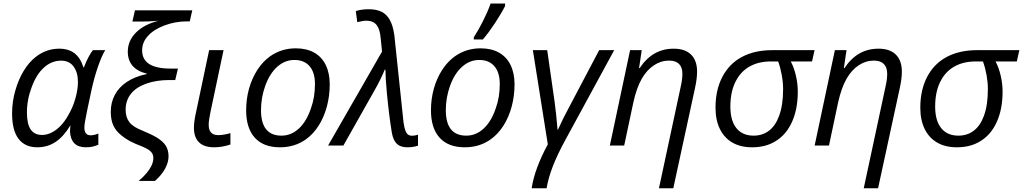

<svg xmlns="http://www.w3.org/2000/svg" viewBox="-20 -818 5748 1079"><path d="M47.9 -179.7Q47.9 -249 66.9 -312Q83.5 -370.6 112.8 -419.2Q142.1 -467.8 180.2 -497.6Q239.7 -544.4 312.5 -544.4Q365.2 -544.4 398.7 -518.6Q432.1 -492.7 448.7 -439.5H451.7Q476.6 -504.4 502 -536.1H571.3Q551.3 -503.4 530.5 -443.1Q509.8 -382.8 494.1 -312Q464.8 -176.3 458.5 -138.7Q454.1 -115.2 454.1 -101.1Q454.1 -57.6 489.7 -57.6Q508.3 -57.6 532.7 -67.4V-4.9Q501.5 9.8 462.9 9.8Q419.9 9.8 397.9 -12.7Q376 -35.2 373.5 -77.1Q373.5 -91.3 376 -114.3Q338.9 -51.8 293.2 -21Q247.6 9.8 189.9 9.8Q120.1 9.8 84 -38.1Q47.9 -85.9 47.9 -179.7ZM321.3 -111.8Q344.7 -136.7 361.8 -167.5Q388.2 -210.9 403.1 -262.7Q418 -314.5 418 -356.9Q418 -410.6 393.8 -443.8Q369.6 -477.1 323.2 -477.1Q271 -477.1 228.3 -439.5Q185.5 -401.9 158.7 -330.1Q131.3 -258.8 131.3 -186Q131.3 -121.6 152.3 -90.6Q173.3 -59.6 216.3 -59.6Q243.2 -59.6 270 -73Q296.9 -86.4 321.3 -111.8Z M830.6 114.7Q841.8 91.3 841.8 69.8Q841.8 49.8 828.9 35.4Q815.9 21 786.6 8.8L785.2 7.8Q736.8 -10.7 710.2 -24.9Q683.6 -39.1 661.1 -58.1Q631.8 -81.1 617.2 -112.5Q602.5 -144 602.5 -189Q602.5 -242.2 625.5 -285.2Q648.4 -328.1 692.4 -357.4Q738.8 -388.2 804.7 -401.9V-404.3Q752 -417 725.1 -448.2Q698.2 -479.5 698.2 -527.3Q698.2 -588.4 743.4 -634.3Q788.6 -680.2 870.1 -701.2Q815.9 -696.8 772.9 -696.8H724.1L738.3 -759.8H1060.5L1046.4 -697.8H1028.8Q965.3 -697.8 905 -675.3Q844.7 -652.8 812.5 -617.2Q778.8 -581.5 778.8 -534.7Q778.8 -432.6 938.5 -432.6H980L964.8 -368.2H931.6Q858.4 -368.2 801 -347.7Q743.7 -327.1 715.3 -290Q686 -253.4 686 -200.7Q686 -158.2 707.5 -130.9Q729 -103.5 782.7 -83Q828.6 -64.5 862.3 -44.4Q896.5 -23.4 911.9 1.2Q927.2 25.9 927.2 60.5Q927.2 94.2 908 129.6Q888.7 165 851.1 198.7H759.3Q810.5 155.3 830.6 114.7Z M1069.8 -99.6Q1069.8 -137.2 1083 -193.4L1155.3 -536.1H1236.3L1162.6 -187.5Q1152.8 -141.1 1152.8 -116.7Q1152.8 -58.6 1206.1 -58.6Q1235.8 -58.6 1274.9 -69.8V-5.9Q1228 9.8 1183.6 9.8Q1127 9.8 1098.4 -18.3Q1069.8 -46.4 1069.8 -99.6Z M1363.3 -198.2Q1363.3 -261.7 1379.6 -320.1Q1396 -378.4 1426.5 -425.5Q1457 -472.7 1498.5 -502Q1562 -546.4 1642.1 -546.4Q1702.6 -546.4 1745.4 -522.5Q1788.1 -498.5 1810.5 -452.9Q1833 -407.2 1833 -343.8Q1833 -278.8 1816.9 -219Q1800.8 -159.2 1770.5 -111.6Q1740.2 -64 1698.7 -34.7Q1636.2 9.8 1553.2 9.8Q1460.9 9.8 1412.1 -43.9Q1363.3 -97.7 1363.3 -198.2ZM1727.5 -209.5Q1750 -271 1750 -345.7Q1750 -410.6 1720 -445.8Q1689.9 -481 1634.3 -481Q1581.1 -481 1538.3 -442.9Q1495.6 -404.8 1470.7 -335.9Q1446.8 -269.5 1446.8 -198.7Q1446.8 -55.7 1562 -55.7Q1616.7 -55.7 1659.9 -95.9Q1703.1 -136.2 1727.5 -209.5Z M2182.1 -71.8Q2166.5 -166.5 2153.8 -298.8Q2146.5 -379.9 2146 -426.3H2142.1Q2119.6 -371.6 2086.9 -314L1909.7 0H1823.7L2124 -522.9L2127 -527.8L2119.1 -605.5Q2114.7 -655.3 2095.7 -678.5Q2076.7 -701.7 2038.6 -701.7Q2020 -701.7 1987.8 -693.4L1979.5 -755.9Q2011.2 -766.1 2053.2 -766.1Q2095.7 -766.1 2124.5 -751.7Q2153.3 -737.3 2170.4 -706.5Q2189 -673.8 2196.3 -618.2L2247.6 -131.8Q2252.4 -98.6 2257.8 -85.4Q2263.2 -69.8 2272.2 -62.5Q2281.2 -55.2 2295.9 -55.2Q2311 -55.2 2329.1 -61V0.5Q2302.7 9.8 2269.5 9.8Q2231 9.8 2210.4 -9.5Q2189.9 -28.8 2182.1 -71.8Z M2401.9 -198.2Q2401.9 -261.7 2418.2 -320.1Q2434.6 -378.4 2465.1 -425.5Q2495.6 -472.7 2537.1 -502Q2600.6 -546.4 2680.7 -546.4Q2741.2 -546.4 2783.9 -522.5Q2826.7 -498.5 2849.1 -452.9Q2871.6 -407.2 2871.6 -343.8Q2871.6 -278.8 2855.5 -219Q2839.4 -159.2 2809.1 -111.6Q2778.8 -64 2737.3 -34.7Q2674.8 9.8 2591.8 9.8Q2499.5 9.8 2450.7 -43.9Q2401.9 -97.7 2401.9 -198.2ZM2766.1 -209.5Q2788.6 -271 2788.6 -345.7Q2788.6 -410.6 2758.5 -445.8Q2728.5 -481 2672.9 -481Q2619.6 -481 2576.9 -442.9Q2534.2 -404.8 2509.3 -335.9Q2485.4 -269.5 2485.4 -198.7Q2485.4 -55.7 2600.6 -55.7Q2655.3 -55.7 2698.5 -95.9Q2741.7 -136.2 2766.1 -209.5ZM2737.3 -798.3H2818.4V-784.2Q2798.8 -744.6 2762.7 -689.7Q2726.6 -634.8 2693.8 -596.2H2642.6V-608.4Q2667 -645.5 2694.1 -699.2Q2721.2 -752.9 2737.3 -798.3Z M3058.6 -6.8 2974.6 -536.1H3055.2L3096.2 -250Q3105.5 -183.6 3113.3 -89.4H3115.7Q3144.5 -154.3 3184.1 -226.6L3347.2 -536.1H3431.6L3159.2 -35.2Q3113.8 47.4 3087.4 115Q3061 182.6 3051.8 240.2H2967.8Q2983.9 131.3 3058.6 -6.8Z M3814.9 -403.8Q3814.9 -439.5 3796.1 -458.5Q3777.3 -477.5 3740.2 -477.5Q3694.3 -477.5 3654.5 -450.9Q3614.7 -424.3 3586.9 -376Q3557.6 -325.2 3539.1 -241.7L3487.8 0H3407.2L3521 -536.1H3586.4L3571.3 -435.1H3574.7Q3611.3 -490.2 3658.7 -517.3Q3706.1 -544.4 3766.1 -544.4Q3830.1 -544.4 3863.8 -511Q3897.5 -477.5 3897.5 -415Q3897.5 -376 3885.3 -320.8L3763.7 240.2H3683.1L3805.2 -329.6Q3814.9 -370.6 3814.9 -403.8Z M4001 -213.4Q4001 -313 4040 -387Q4079.1 -460.9 4150.4 -498.5Q4221.7 -536.1 4319.8 -536.1H4557.6L4543.5 -472.7H4423.8Q4441.9 -439.9 4452.6 -393.8Q4463.4 -347.7 4463.4 -303.2Q4463.4 -204.6 4430.7 -132.3Q4397.9 -60.1 4337.4 -23.9Q4282.7 9.8 4206.1 9.8Q4141.6 9.8 4095.7 -16.8Q4049.8 -43.5 4025.4 -93.5Q4001 -143.6 4001 -213.4ZM4357.9 -165.5Q4380.9 -226.1 4380.9 -317.4Q4380.9 -354.5 4373.3 -396.5Q4365.7 -438.5 4353 -472.7H4312.5Q4245.1 -472.7 4195.8 -446Q4146.5 -419.4 4118.7 -368.7Q4084.5 -308.6 4084.5 -219.2Q4084.5 -140.1 4118.4 -97.9Q4152.3 -55.7 4215.3 -55.7Q4265.1 -55.7 4301.5 -83.5Q4337.9 -111.3 4357.9 -165.5Z M4965.8 -403.8Q4965.8 -439.5 4947 -458.5Q4928.2 -477.5 4891.1 -477.5Q4845.2 -477.5 4805.4 -450.9Q4765.6 -424.3 4737.8 -376Q4708.5 -325.2 4689.9 -241.7L4638.7 0H4558.1L4671.9 -536.1H4737.3L4722.2 -435.1H4725.6Q4762.2 -490.2 4809.6 -517.3Q4856.9 -544.4 4917 -544.4Q4981 -544.4 5014.6 -511Q5048.3 -477.5 5048.3 -415Q5048.3 -376 5036.1 -320.8L4914.6 240.2H4834L4956.1 -329.6Q4965.8 -370.6 4965.8 -403.8Z M5151.9 -213.4Q5151.9 -313 5190.9 -387Q5230 -460.9 5301.3 -498.5Q5372.6 -536.1 5470.7 -536.1H5708.5L5694.3 -472.7H5574.7Q5592.8 -439.9 5603.5 -393.8Q5614.3 -347.7 5614.3 -303.2Q5614.3 -204.6 5581.5 -132.3Q5548.8 -60.1 5488.3 -23.9Q5433.6 9.8 5356.9 9.8Q5292.5 9.8 5246.6 -16.8Q5200.7 -43.5 5176.3 -93.5Q5151.9 -143.6 5151.9 -213.4ZM5508.8 -165.5Q5531.7 -226.1 5531.7 -317.4Q5531.7 -354.5 5524.2 -396.5Q5516.6 -438.5 5503.9 -472.7H5463.4Q5396 -472.7 5346.7 -446Q5297.4 -419.4 5269.5 -368.7Q5235.4 -308.6 5235.4 -219.2Q5235.4 -140.1 5269.3 -97.9Q5303.2 -55.7 5366.2 -55.7Q5416 -55.7 5452.4 -83.5Q5488.8 -111.3 5508.8 -165.5Z"/></svg>

Font: Viking Open Sans
Style: Italic
Weight: 400
Italic angle: -12°
Foundry: Ascender Corporation
Version: Version 2.000